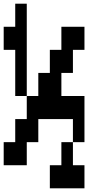

<svg xmlns="http://www.w3.org/2000/svg" viewBox="-20 -1020 540 1040"><path d="M187.5 -250H125V-125H0V-250H62.5V-375H125V-500H62.5V-750H0V-875H62.5V-1000H125V-500H187.5V-625H250V-750H312.5V-875H437.5V-750H375V-625H312.5V-500H437.5V-250H375V-375H187.5ZM250 -125H312.5V-250H375V-125H437.5V0H250Z"/></svg>

Font: Amiga Topaz Unicode Rus
Style: Regular
Weight: 400
Designer: dMG of Trueschool and Divine Stylers
Foundry: dMG of Trueschool and Divine Stylers
Version: Version 1.1